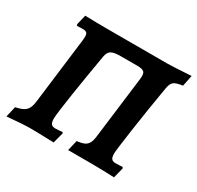

<svg xmlns="http://www.w3.org/2000/svg" viewBox="-143 -814 1015 989"><g transform="rotate(30 364.5 -320.0)"><path d="M6.6 8.8 21.3 -54.7Q51 -60.7 67.2 -69.8Q83.4 -78.8 91.5 -95.1Q99.6 -111.4 102.6 -138.9L150.5 -525.6Q154.5 -557.1 148.8 -567.7Q143 -578.2 122 -578.2Q116.4 -578.2 107.3 -577.7Q98.1 -577.2 88.2 -576.7L84.5 -585.2L98.7 -643.6Q130.5 -642.6 166.5 -642.1Q202.5 -641.5 232.2 -641.5H591.5Q607.6 -641.5 642.9 -643.6Q678.3 -645.6 728.7 -648.7L715.1 -583.4Q677.8 -578.4 663.8 -567.8Q649.9 -557.2 644.9 -528.7Q632.4 -457.4 621.3 -386Q610.2 -314.5 601.3 -253.9Q592.5 -193.3 587.4 -153.1Q582.3 -112.8 582.3 -104.7Q582.3 -81 589.6 -72.2Q597 -63.4 613.9 -63.4Q624.1 -63.4 635.8 -64.1Q647.6 -64.8 655.2 -65.3L659 -58.6L643.3 3.5Q621.4 2.5 593.8 1.7Q566.3 1 541.5 0.5Q516.7 0 501 0H368.4L383.1 -61.9Q411.2 -65.3 426.6 -72.3Q442 -79.4 450 -94.4Q457.9 -109.5 460.9 -135.9L506.6 -503.4Q510.6 -535.4 500 -544.9Q489.5 -554.4 462.5 -554.4H359.9Q323.4 -554.4 306.1 -545.2Q288.9 -535.9 283.9 -506.5Q273.1 -444.8 262.5 -380.2Q251.8 -315.5 242.9 -257.8Q234.1 -200.1 228.7 -158.9Q223.4 -117.8 223.4 -104.7Q223.4 -81 230.8 -72.2Q238.2 -63.4 255 -63.4Q266.3 -63.4 277.9 -64.4Q289.5 -65.4 297.1 -66.4L300.9 -59.7L284.1 3.5Q262.2 2.5 234.8 1.7Q207.5 1 182.9 0.5Q158.4 0 142.7 0Q120.3 0 82.9 2.6Q45.5 5.2 6.6 8.8Z"/></g></svg>

Font: Alegreya
Style: Italic
Weight: 400
Italic angle: -7°
Designer: Juan Pablo del Peral
Foundry: Huerta Tipografica
Version: Version 2.009